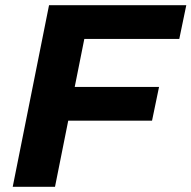

<svg xmlns="http://www.w3.org/2000/svg" viewBox="-20 -720 738 740"><path d="M305 -570 268 -385H593L566 -255H243L192 0H29L169 -700H698L671 -570Z"/></svg>

Font: Idrija
Style: Bold Italic
Weight: 700
Italic angle: -11.3°
Designer: Julieta Ulanovsky
Foundry: Julieta Ulanovsky
Version: Version 7.200